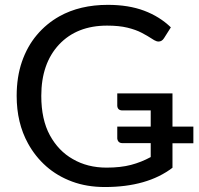

<svg xmlns="http://www.w3.org/2000/svg" viewBox="-20 -744 802 772"><path d="M401.5 8Q329 8 269.8 -14Q210.5 -36 166 -75.2Q121.5 -114.5 92.5 -167.5Q47 -250 47 -358.5Q47 -434.5 68.2 -496Q89.5 -557.5 128 -603.2Q166.5 -649 219 -678.5Q301.5 -724.5 413.5 -724.5Q497 -724.5 559.5 -701Q622 -677.5 667 -634L639.5 -590.5Q631 -577 617.5 -577Q609.5 -577 600 -582.5Q593 -587 588 -590Q580 -595 571.8 -600Q563.5 -605 549 -612.5Q526 -624.5 492.2 -632.8Q458.5 -641 410.5 -641Q289 -641 217.5 -565Q146 -488.5 146 -358.5Q146 -263.5 180.5 -200.2Q215 -137 272.5 -104.5Q331.5 -70 408.5 -70Q465 -70 506.8 -81Q548.5 -92 586 -112.5V-168.5H472.5Q454 -168.5 451.5 -187V-235H586V-300H472.5Q452.5 -300 451.5 -319V-368.5H673.5V-235H757.5V-168H673.5V-69.5Q572 8 401.5 8Z"/></svg>

Font: Verano Sans
Style: Regular
Weight: 400
Designer: Lukasz Dziedzic with Adam Twardoch and Botio Nikoltchev
Foundry: tyPoland Lukasz Dziedzic
Version: Version 3.001;December 28, 2019;FontCreator 12.0.0.2547 64-b